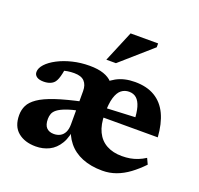

<svg xmlns="http://www.w3.org/2000/svg" viewBox="-122 -813 993 960"><g transform="rotate(20 375.0 -333.0)"><path d="M218 -397.5Q200.5 -397.5 183 -394.8Q165.5 -392 151.5 -386.5L171 -422Q167.5 -394.5 163.5 -376.5Q159.5 -358.5 155.2 -347.2Q151 -336 145.5 -328.5Q137 -317 122 -311Q107 -305 87.5 -305Q63.5 -305 50.8 -314Q38 -323 38 -338.5Q38 -359.5 57.5 -380.8Q77 -402 111 -419.8Q145 -437.5 188 -448Q231 -458.5 278 -458.5Q323 -458.5 352.8 -448.2Q382.5 -438 399.8 -419.2Q417 -400.5 424.5 -375.5H355Q378 -413.5 420 -436.8Q462 -460 519.5 -460Q582.5 -460 625.5 -434.2Q668.5 -408.5 691.8 -359.2Q715 -310 720 -238.5H394.5L395 -286L648 -298L581.5 -274.5Q580 -319 571.8 -347.5Q563.5 -376 547.8 -390Q532 -404 508 -404Q485 -404 467.5 -390.5Q450 -377 440.2 -345Q430.5 -313 430.5 -256.5Q430.5 -201 448.5 -163.8Q466.5 -126.5 500.8 -107.8Q535 -89 582.5 -89Q605.5 -89 625.8 -92.5Q646 -96 665.8 -103.8Q685.5 -111.5 705 -124L719.5 -93Q688.5 -60.5 656 -36.5Q623.5 -12.5 588.8 0.2Q554 13 515.5 13Q454.5 13 408.2 -5.8Q362 -24.5 332.8 -60.8Q303.5 -97 291.5 -149H312Q307.5 -90.5 286 -54.8Q264.5 -19 232 -3Q199.5 13 161 13Q102.5 13 66.5 -16.8Q30.5 -46.5 30.5 -106.5Q30.5 -134.5 42 -158Q53.5 -181.5 83.5 -202.2Q113.5 -223 169.2 -241.8Q225 -260.5 314 -279.5L315 -231.5Q268 -222 239.5 -211.5Q211 -201 196.2 -189.5Q181.5 -178 176.8 -165Q172 -152 172 -137.5Q172 -105.5 186 -91Q200 -76.5 225 -76.5Q244 -76.5 258.8 -84.5Q273.5 -92.5 281.8 -109.2Q290 -126 290 -151.5V-328.5Q290 -361 273 -379.2Q256 -397.5 218 -397.5ZM345.5 -515.5 414.5 -680.5H561V-660L396.5 -515.5Z"/></g></svg>

Font: Newsreader 16pt 16pt
Style: Bold
Weight: 700
Version: Version 1.003